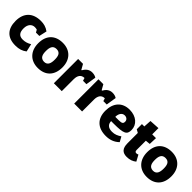

<svg xmlns="http://www.w3.org/2000/svg" viewBox="255 -1881 3092 3092"><g transform="rotate(45 1801.5 -335.0)"><path d="M306 10C392 10 449 -10 504 -52L473 -186C422 -156 378 -142 322 -142C239 -142 206 -192 206 -280C206 -374 257 -423 321 -423C339 -423 358 -420 371 -416L395 -373H472L502 -506C444 -549 385 -563 321 -563C135 -563 30 -458 30 -274C30 -91 125 10 306 10Z M817 10C992 10 1094 -97 1094 -278C1094 -451 989 -563 820 -563C644 -563 542 -458 542 -278C542 -102 649 10 817 10ZM819 -132C734 -135 718 -200 718 -278C718 -358 737 -421 818 -421C902 -421 918 -357 918 -278C918 -199 900 -132 819 -132Z M1176 -553V0H1356V-272C1356 -349 1387 -409 1465 -409L1480 -360H1557L1585 -535C1563 -550 1533 -561 1491 -561C1424 -561 1378 -523 1346 -465H1337L1287 -553Z M1639 -553V0H1819V-272C1819 -349 1850 -409 1928 -409L1943 -360H2020L2048 -535C2026 -550 1996 -561 1954 -561C1887 -561 1841 -523 1809 -465H1800L1750 -553Z M2366 10C2454 10 2531 -15 2597 -79L2550 -164C2498 -130 2456 -109 2389 -109C2295 -109 2261 -159 2259 -221H2321C2547 -221 2594 -248 2594 -352C2594 -472 2493 -563 2342 -563C2173 -563 2075 -451 2075 -273C2075 -92 2182 10 2366 10ZM2258 -317C2258 -388 2292 -442 2351 -442C2397 -442 2426 -411 2426 -375C2426 -333 2411 -317 2333 -317Z M2842 10C2913 10 2965 -11 3008 -46L2951 -151C2936 -144 2924 -141 2914 -141C2893 -141 2878 -149 2878 -185V-393L2959 -401L2964 -538H2878V-680L2706 -670L2698 -538H2644V-420L2698 -390V-156C2698 -40 2747 10 2842 10Z M3298 10C3473 10 3575 -97 3575 -278C3575 -451 3470 -563 3301 -563C3125 -563 3023 -458 3023 -278C3023 -102 3130 10 3298 10ZM3300 -132C3215 -135 3199 -200 3199 -278C3199 -358 3218 -421 3299 -421C3383 -421 3399 -357 3399 -278C3399 -199 3381 -132 3300 -132Z"/></g></svg>

Font: Frost ExtraBold
Style: Regular
Weight: 800
Designer: Lee Frost
Foundry: Lee Frost for Ice Communication Norge AS
Version: Version 2.011;hotconv 1.0.107;makeotfexe 2.5.65593